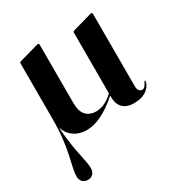

<svg xmlns="http://www.w3.org/2000/svg" viewBox="-157 -561 833 884"><g transform="rotate(-30 260.0 -119.5)"><path d="M55.5 -117.5H60.5Q60.5 -57.5 65.8 -11.8Q71 34 77.8 68Q84.5 102 89.8 126.8Q95 151.5 95 169Q95 188 84.5 198.8Q74 209.5 57 209.5Q40 209.5 29.2 198.8Q18.5 188 18.5 169Q18.5 151.5 24 126.8Q29.5 102 37 68Q44.5 34 50 -11.8Q55.5 -57.5 55.5 -117.5ZM351 -98 356.5 -92 334 -71.5Q286.5 -30 245.2 -10.8Q204 8.5 168 8.5Q118.5 8.5 87 -22.2Q55.5 -53 55.5 -115V-409.5Q55.5 -413 57 -415Q58.5 -417 61.5 -418L159.5 -445.5Q164 -446.5 165.8 -447Q167.5 -447.5 169.5 -447.5Q172 -447.5 173.5 -445.8Q175 -444 175 -442V-131Q175 -86.5 194.2 -65.5Q213.5 -44.5 248 -44.5Q269 -44.5 290 -53.5Q311 -62.5 329 -78.5ZM416 10Q380 10 359.5 -9.8Q339 -29.5 339 -68.5V-89.5V-409Q339 -412 340.8 -414.5Q342.5 -417 345.5 -418L443 -445.5Q447 -446.5 449 -447Q451 -447.5 453 -447.5Q455.5 -447.5 457 -445.8Q458.5 -444 458.5 -442V-57Q458.5 -41 464.5 -33Q470.5 -25 480.5 -25Q490 -25 496 -32.8Q502 -40.5 505.5 -48Q509 -55.5 510.5 -55.5Q512 -55.5 512.8 -54.5Q513.5 -53.5 513.5 -52Q513 -42 503.5 -27.2Q494 -12.5 473 -1.2Q452 10 416 10Z"/></g></svg>

Font: Fraunces 120pt SemiBold
Style: Regular
Weight: 600
Version: Version 1.000;[b76b70a41]